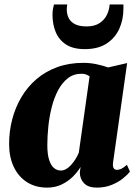

<svg xmlns="http://www.w3.org/2000/svg" viewBox="-20 -824 611 854"><path d="M483 -102.5Q480.5 -83.5 485.5 -76Q490.5 -68.5 500.5 -68.5Q509 -68.5 519.5 -73.2Q530 -78 544.5 -91L558 -60.5Q548 -47.5 527.5 -30.8Q507 -14 477.2 -1.8Q447.5 10.5 410 10.5Q372.5 10.5 353.8 -9Q335 -28.5 335 -57.5L338.5 -81.5Q326 -60.5 304.8 -39Q283.5 -17.5 254.5 -3.5Q225.5 10.5 189.5 10.5Q138 10.5 100 -13.8Q62 -38 41.2 -81.8Q20.5 -125.5 20.5 -183.5Q20.5 -240.5 34.5 -293.8Q48.5 -347 75.5 -392.5Q102.5 -438 142.5 -472.2Q182.5 -506.5 235 -525.5Q287.5 -544.5 351 -544.5Q381 -544.5 410 -538.2Q439 -532 461 -524L545.5 -543.5ZM378.5 -484.5Q373 -488.5 364.2 -492.2Q355.5 -496 343 -496Q307.5 -496 281.8 -476Q256 -456 238.2 -422.2Q220.5 -388.5 210 -347Q199.5 -305.5 195 -261.5Q190.5 -217.5 190.5 -178Q190.5 -138 198.5 -113Q206.5 -88 220 -76.8Q233.5 -65.5 251 -65.5Q262 -65.5 273 -71.5Q284 -77.5 294.5 -88.5Q305 -99.5 314.2 -113.8Q323.5 -128 330.5 -144.5ZM357 -605.5Q305 -605.5 273.5 -626.2Q242 -647 227.8 -681.5Q213.5 -716 213.5 -758Q213.5 -774 215.8 -785Q218 -796 220 -804H279Q278.5 -800 277.8 -794.8Q277 -789.5 277 -782.5Q277 -760.5 285.8 -743.2Q294.5 -726 314 -716.2Q333.5 -706.5 365 -706.5Q401 -706.5 423.2 -721.5Q445.5 -736.5 456 -759Q466.5 -781.5 467.5 -804H529Q529 -799.5 529 -795.5Q529 -791.5 529 -785.5Q529 -737.5 510.8 -696.5Q492.5 -655.5 454.5 -630.5Q416.5 -605.5 357 -605.5Z"/></svg>

Font: Merriweather 72pt Black
Style: Italic
Weight: 900
Italic angle: -7.8°
Version: Version 2.101